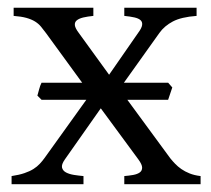

<svg xmlns="http://www.w3.org/2000/svg" viewBox="-20 -474 543 494"><path d="M412.6 -217.3H307.6L418 -66.9Q423.8 -59.6 430.7 -52.5Q437.5 -45.4 446.5 -39.1Q455.6 -32.7 467.8 -27.8Q480 -22.9 496.1 -21V0H299.8V-21Q312 -22 322.8 -23.9Q333.5 -25.9 339.6 -30.3Q345.7 -34.7 345.7 -42.7Q345.7 -50.8 335.9 -64L239.3 -195.3L147 -64Q137.7 -50.8 139.6 -42.7Q141.6 -34.7 149.9 -30.3Q158.2 -25.9 170.7 -23.9Q183.1 -22 194.8 -21V0H9.8V-21Q29.3 -23.9 43 -28.6Q56.6 -33.2 66.2 -39.3Q75.7 -45.4 82.3 -52.5Q88.9 -59.6 94.2 -66.9L202.1 -217.3H86.9L76.2 -228Q78.6 -235.8 80.8 -244.6Q83 -253.4 86.9 -261.2H191.4L98.1 -389.2Q91.8 -397.9 85.4 -405.5Q79.1 -413.1 70.1 -418.7Q61 -424.3 47.9 -428Q34.7 -431.6 15.1 -433.1V-454.1H220.2V-433.1Q205.1 -431.6 194.1 -429Q183.1 -426.3 177.5 -421.6Q171.9 -417 172.6 -409.4Q173.3 -401.9 182.1 -390.1L260.7 -281.7L335.9 -390.1Q344.7 -401.9 345.7 -409.7Q346.7 -417.5 341.6 -422.1Q336.4 -426.8 325.7 -429.2Q314.9 -431.6 299.8 -433.1V-454.1H485.8V-433.1Q446.3 -430.2 424.6 -418.7Q402.8 -407.2 390.1 -389.2L298.8 -261.2H412.6L423.3 -249Z"/></svg>

Font: Gentium Plus CyrE
Style: Regular
Weight: 400
Designer: J. Victor Gaultney, Annie Olsen, Iska Routamaa, Becca Hirsbrunner
Foundry: SIL International
Version: Version 5.000